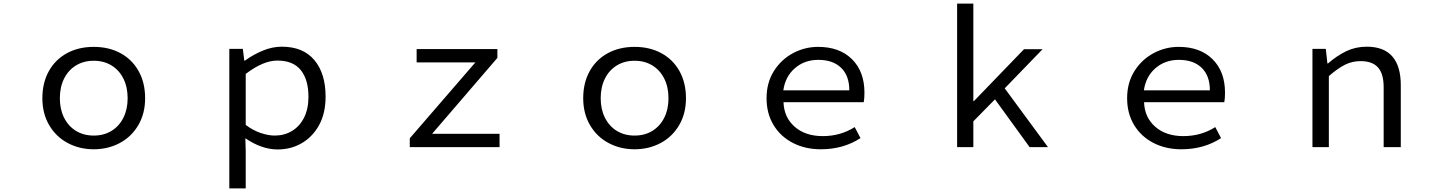

<svg xmlns="http://www.w3.org/2000/svg" viewBox="-20 -816 8040 1065"><path d="M215 -271Q215 -357 251 -421.5Q287 -486 351.5 -521Q416 -556 500 -556Q584 -556 648.5 -521Q713 -486 749 -421.5Q785 -357 785 -271Q785 -186 747 -121.5Q709 -57 644 -22.5Q579 12 500 12Q421 12 356 -22.5Q291 -57 253 -121.5Q215 -186 215 -271ZM688 -271Q688 -333 664.5 -380Q641 -427 598.5 -453Q556 -479 500 -479Q444 -479 401.5 -453Q359 -427 335.5 -380Q312 -333 312 -271Q312 -210 335.5 -163Q359 -116 401.5 -90Q444 -64 500 -64Q556 -64 598.5 -90Q641 -116 664.5 -163Q688 -210 688 -271Z M1252 -545H1327L1335 -480H1339Q1386 -514 1438.5 -535.5Q1491 -557 1543 -557Q1661 -557 1723.5 -483Q1786 -409 1786 -280Q1786 -188 1750 -122Q1714 -57 1654 -22Q1594 13 1520 13Q1432 13 1341 -49L1343 22V229H1252ZM1691 -279Q1691 -374 1648.5 -427Q1606 -480 1518 -480Q1440 -480 1343 -406V-123Q1383 -93 1425.5 -78.5Q1468 -64 1504 -64Q1557 -64 1599.5 -89.5Q1642 -115 1666.5 -163.5Q1691 -212 1691 -279Z M2253 -49 2617 -470H2291V-544H2739V-495L2377 -74H2751V0H2253Z M3215 -271Q3215 -357 3251 -421.5Q3287 -486 3351.5 -521Q3416 -556 3500 -556Q3584 -556 3648.5 -521Q3713 -486 3749 -421.5Q3785 -357 3785 -271Q3785 -186 3747 -121.5Q3709 -57 3644 -22.5Q3579 12 3500 12Q3421 12 3356 -22.5Q3291 -57 3253 -121.5Q3215 -186 3215 -271ZM3688 -271Q3688 -333 3664.5 -380Q3641 -427 3598.5 -453Q3556 -479 3500 -479Q3444 -479 3401.5 -453Q3359 -427 3335.5 -380Q3312 -333 3312 -271Q3312 -210 3335.5 -163Q3359 -116 3401.5 -90Q3444 -64 3500 -64Q3556 -64 3598.5 -90Q3641 -116 3664.5 -163Q3688 -210 3688 -271Z M4232 -271Q4232 -357 4272.5 -421.5Q4313 -486 4378.5 -521Q4444 -556 4518 -556Q4637 -556 4706 -487.5Q4775 -419 4775 -302Q4775 -269 4771 -249H4326Q4329 -164 4388.5 -112.5Q4448 -61 4544 -61Q4642 -61 4721 -111L4753 -50Q4658 12 4533 12Q4446 12 4377.5 -23.5Q4309 -59 4270.5 -123Q4232 -187 4232 -271ZM4519 -484Q4443 -484 4389.5 -438Q4336 -392 4325 -315H4691Q4691 -396 4645.5 -440Q4600 -484 4519 -484Z M5289 -796H5379V-255H5382L5660 -543H5763L5553 -326L5793 0H5691L5499 -265L5379 -143V0H5289Z M6232 -271Q6232 -357 6272.5 -421.5Q6313 -486 6378.5 -521Q6444 -556 6518 -556Q6637 -556 6706 -487.5Q6775 -419 6775 -302Q6775 -269 6771 -249H6326Q6329 -164 6388.5 -112.5Q6448 -61 6544 -61Q6642 -61 6721 -111L6753 -50Q6658 12 6533 12Q6446 12 6377.5 -23.5Q6309 -59 6270.5 -123Q6232 -187 6232 -271ZM6519 -484Q6443 -484 6389.5 -438Q6336 -392 6325 -315H6691Q6691 -396 6645.5 -440Q6600 -484 6519 -484Z M7260 -545H7334L7343 -464H7346Q7397 -508 7448.5 -532.5Q7500 -557 7561 -557Q7656 -557 7703 -503Q7750 -449 7750 -344V0H7655V-332Q7655 -407 7623.5 -442Q7592 -477 7527 -477Q7481 -477 7441.5 -457.5Q7402 -438 7351 -394V0H7260Z"/></svg>

Font: Merged Yaku Han JP
Style: Regular
Weight: 400
Designer: Ryoko NISHIZUKA 西塚涼子 (kana, bopomofo & ideographs); Paul D. Hunt (Latin, Greek & Cyrillic); Sandoll Communications 산돌커뮤니
Foundry: Adobe
Version: Version 2.004